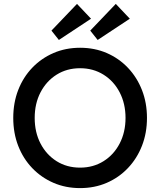

<svg xmlns="http://www.w3.org/2000/svg" viewBox="-20 -955 822 985"><path d="M391 10Q317 10 254.5 -17Q192 -44 145.5 -92.5Q99 -141 73.5 -206.5Q48 -272 48 -350Q48 -428 73.5 -493.5Q99 -559 145.5 -607.5Q192 -656 254.5 -683Q317 -710 391 -710Q465 -710 527.5 -683Q590 -656 636.5 -607Q683 -558 708.5 -492.5Q734 -427 734 -350Q734 -273 708.5 -207.5Q683 -142 636.5 -93Q590 -44 527.5 -17Q465 10 391 10ZM391 -95Q458 -95 511 -128Q564 -161 594 -219Q624 -277 624 -350Q624 -423 594 -481Q564 -539 511 -572Q458 -605 391 -605Q323 -605 270.5 -572Q218 -539 188 -481.5Q158 -424 158 -350Q158 -276 188 -218.5Q218 -161 270.5 -128Q323 -95 391 -95ZM282 -750 244 -798 375 -935 447 -859ZM481 -750 443 -798 574 -935 646 -859Z"/></svg>

Font: Lexend Deca
Style: Regular
Weight: 400
Designer: Bonnie Shaver-Troup, Thomas Jockin
Foundry: Lexend
Version: Version 1.008; ttfautohint (v1.8.4.7-5d5b)